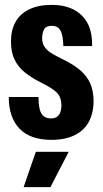

<svg xmlns="http://www.w3.org/2000/svg" viewBox="-20 -564 423 788"><path d="M191 10Q148 10 115 -1.5Q82 -13 60 -36Q38 -59 27 -91.5Q16 -124 16 -166H138Q138 -135 143 -115.5Q148 -96 159.5 -87Q171 -78 189 -78Q212 -78 222 -92.5Q232 -107 232 -130Q232 -153 224.5 -168Q217 -183 198 -196.5Q179 -210 145 -227Q111 -244 83.5 -265.5Q56 -287 40.5 -318Q25 -349 25 -393Q25 -441 44 -474.5Q63 -508 100.5 -526Q138 -544 193 -544Q243 -544 280.5 -525.5Q318 -507 338.5 -470Q359 -433 358 -375H240Q239 -406 234 -424Q229 -442 219 -450Q209 -458 192 -458Q169 -458 161 -443.5Q153 -429 153 -407Q153 -386 163 -371.5Q173 -357 191.5 -345.5Q210 -334 233 -323Q281 -300 309.5 -275.5Q338 -251 351 -220Q364 -189 364 -149Q364 -101 345 -65Q326 -29 287 -9.5Q248 10 191 10ZM77 204 127 59H262L187 204Z"/></svg>

Font: Mona Sans Condensed
Style: Bold
Weight: 700
Width: 3
Designer: Deni Anggara
Foundry: GitHub
Version: Version 2.000